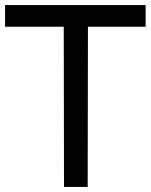

<svg xmlns="http://www.w3.org/2000/svg" viewBox="-20 -742 598 762"><path d="M329 -636 328 0H234L233 -636H0V-722H558V-636Z"/></svg>

Font: Gen
Style: Regular
Weight: 400
Version: Version 1.000;PS 001.001;hotconv 1.0.56